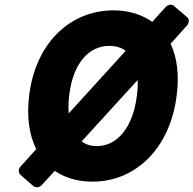

<svg xmlns="http://www.w3.org/2000/svg" viewBox="-20 -735 822 816"><path d="M565 -395C566 -376 565 -353 562 -330C545 -189 475 -114 392 -114C366 -114 344 -121 327 -134ZM272 -253C270 -276 271 -302 274 -330C291 -470 360 -540 444 -540C473 -540 496 -533 514 -519ZM775 -627C785 -638 785 -654 775 -662L719 -710C710 -718 694 -716 684 -705L627 -642C583 -673 527 -691 463 -691C277 -691 131 -551 104 -330C93 -240 103 -164 134 -101L67 -27C58 -17 57 -1 67 8L122 56C132 64 148 62 158 51L213 -9C256 21 311 37 373 37C559 37 704 -108 731 -330C742 -416 733 -490 705 -549Z"/></svg>

Font: Falling Sky
Style: BlkObl
Weight: 900
Designer: Paul D. Hunt
Foundry: Adobe Systems Incorporated
Version: Version 1.02